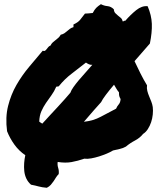

<svg xmlns="http://www.w3.org/2000/svg" viewBox="-20 -765 784 915"><path d="M100.6 -25.4Q70.3 -45.9 48.8 -75.7Q27.3 -105.5 13.7 -139.6Q4.9 -206.1 18.6 -260.3Q32.2 -314.5 58.6 -360.4Q85 -406.2 118.7 -446.3Q152.3 -486.3 183.6 -523.4Q190.4 -520.5 194.8 -523.4Q199.2 -526.4 202.6 -531.2Q206.1 -536.1 210.4 -541Q214.8 -545.9 220.7 -547.9Q224.6 -556.6 231 -562.5Q237.3 -568.4 244.6 -573.7Q252 -579.1 258.3 -585Q264.6 -590.8 269.5 -599.6Q279.3 -601.6 286.6 -606.4Q293.9 -611.3 300.3 -617.2Q306.6 -623 313.5 -627.9Q320.3 -632.8 330.1 -635.7V-648.4Q351.6 -658.2 361.3 -669.9Q371.1 -681.6 384.8 -700.2Q395.5 -701.2 401.9 -701.2Q408.2 -701.2 421.9 -703.1Q430.7 -719.7 438.5 -727.5Q446.3 -735.4 460.9 -745.1Q475.6 -737.3 492.2 -735.8Q508.8 -734.4 522.5 -720.7Q523.4 -709 529.3 -702.6Q535.2 -696.3 542 -690.9Q548.8 -685.5 555.7 -679.7Q562.5 -673.8 564.5 -663.1Q569.3 -663.1 570.8 -665Q572.3 -667 577.1 -666Q602.5 -695.3 629.4 -716.8Q656.2 -738.3 683.6 -735.4Q702.1 -692.4 703.6 -651.4Q705.1 -610.4 694.3 -557.6Q683.6 -544.9 664.1 -522.9Q644.5 -501 621.1 -473.6Q634.8 -444.3 649.4 -415Q664.1 -385.7 680.7 -358.4Q678.7 -344.7 682.1 -331.5Q685.5 -318.4 690.9 -305.7Q696.3 -293 701.2 -280.3Q706.1 -267.6 708 -254.9Q710 -238.3 708 -219.2Q706.1 -200.2 700.2 -182.6Q694.3 -165 684.6 -149.9Q674.8 -134.8 662.1 -127Q646.5 -107.4 623 -95.2Q599.6 -83 580.1 -66.4Q566.4 -58.6 550.8 -55.2Q535.2 -51.8 518.6 -47.9Q505.9 -40 488.3 -32.7Q470.7 -25.4 452.1 -19.5Q433.6 -13.7 415 -10.3Q396.5 -6.8 381.8 -8.8Q350.6 2 321.3 7.3Q292 12.7 254.9 6.8Q252.9 21.5 257.3 35.2Q261.7 48.8 259.8 64.5Q252 72.3 246.6 81.1Q241.2 89.8 235.4 98.6Q229.5 107.4 222.2 115.7Q214.8 124 203.1 129.9Q179.7 127.9 164.1 123.5Q148.4 119.1 127.9 115.2Q113.3 102.5 105.5 85.9Q97.7 69.3 95.7 50.3Q93.8 31.2 95.2 11.7Q96.7 -7.8 100.6 -25.4ZM546.9 -325.2Q540 -333 534.7 -342.3Q529.3 -351.6 523.4 -361.3Q501 -335 484.4 -313Q467.8 -291 461.9 -278.3Q447.3 -262.7 425.8 -237.8Q404.3 -212.9 379.9 -184.6Q424.8 -189.5 460 -208.5Q495.1 -227.5 533.2 -247.1Q538.1 -258.8 545.9 -267.6Q553.7 -276.4 554.7 -293Q549.8 -301.8 548.3 -307.6Q546.9 -313.5 546.9 -325.2ZM248 -351.6Q238.3 -329.1 225.1 -311Q211.9 -293 199.2 -274.4Q186.5 -255.9 177.2 -234.9Q168 -213.9 167 -185.5Q170.9 -182.6 174.3 -180.2Q177.7 -177.7 181.6 -175.8Q198.2 -194.3 217.8 -215.3Q237.3 -236.3 255.9 -256.3Q274.4 -276.4 290 -293.9Q305.7 -311.5 315.4 -323.2Q319.3 -335 330.1 -350.1Q340.8 -365.2 355.5 -382.8Q370.1 -400.4 387.2 -418.9Q404.3 -437.5 419.9 -456.1Q412.1 -455.1 404.3 -458.5Q396.5 -461.9 389.6 -466.8Q355.5 -439.5 321.8 -414.1Q288.1 -388.7 260.7 -354.5Q255.9 -351.6 254.9 -352.5Q253.9 -353.5 248 -351.6Z"/></svg>

Font: Permanent Marker
Style: Regular
Weight: 400
Designer: Font Diner, Inc
Foundry: Font Diner, Inc
Version: Version 1.000